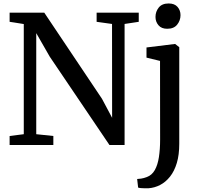

<svg xmlns="http://www.w3.org/2000/svg" viewBox="-20 -814 1126 1078"><path d="M34 0V-50.5L113.5 -60.5V-679Q101 -681 87.5 -683.2Q74 -685.5 60.8 -687.5Q47.5 -689.5 34 -691.5V-743H228.5L552.5 -259.5L609.5 -152.5L609 -679.5L522.5 -691.5V-743H759V-691.5L679.5 -679.5V0H594.5L259.5 -495.5L183.5 -628V-60.5L279.5 -50.5V0ZM814 243Q806 243.5 793.5 243.2Q781 243 770 242Q759 241 755.5 239L750 191Q757.5 191 772.5 188.8Q787.5 186.5 804.5 180Q833 169.5 849.2 140.8Q865.5 112 872.2 68.2Q879 24.5 879 -30.5L878.5 -472L802.5 -490.5V-547.5L961 -567H963.5L986.5 -549V-7Q986.5 55 972.8 101Q959 147 934.5 177.8Q910 208.5 879 224.5Q848 240.5 814 243ZM918.5 -652.5Q886.5 -652.5 869.8 -672.2Q853 -692 853 -719Q853 -748.5 871.2 -771.5Q889.5 -794.5 926.5 -794.5H927.5Q960 -794.5 976.8 -775.2Q993.5 -756 993.5 -729Q993.5 -699.5 975 -676Q956.5 -652.5 919.5 -652.5Z"/></svg>

Font: Merriweather 20pt Medium
Style: Regular
Weight: 500
Version: Version 2.100